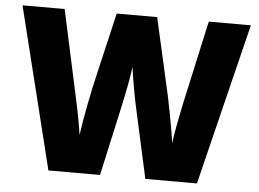

<svg xmlns="http://www.w3.org/2000/svg" viewBox="-51 -780 1141 845"><g transform="rotate(5 519.5 -357.0)"><path d="M848.1 0H620.1L551.8 -311Q548.3 -323.7 537.8 -381.1Q527.3 -438.5 521 -485.4Q512.7 -418 480 -271.5Q461.9 -190.4 419.9 0H191.9L15.1 -713.9H201.2L278.8 -356Q305.7 -234.4 314.9 -167Q321.8 -220.2 337.9 -303Q354 -385.7 368.2 -443.8L431.2 -713.9H609.9L670.9 -443.8Q688 -372.6 703.6 -289.1Q719.2 -205.6 724.1 -167Q731.4 -226.1 758.8 -355L837.9 -713.9H1023.9Z"/></g></svg>

Font: Open Sans Hebrew Extra Bold
Style: Regular
Weight: 800
Foundry: Ascender Corporation, Yanek Iontef
Version: Version 2.001;PS 002.001;hotconv 1.0.70;makeotf.lib2.5.58329